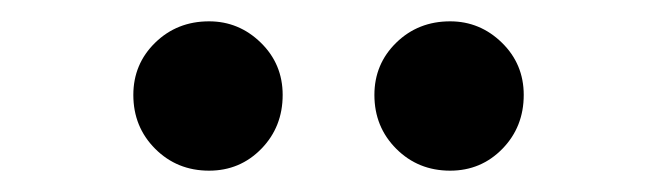

<svg xmlns="http://www.w3.org/2000/svg" viewBox="-20 -975 616 180"><path d="M105 -886Q105 -915 125.5 -935Q146 -955 176 -955Q204 -955 224.5 -935Q245 -915 245 -886Q245 -856 225 -835.5Q205 -815 176 -815Q146 -815 125.5 -835.5Q105 -856 105 -886ZM331 -886Q331 -915 351.5 -935Q372 -955 402 -955Q430 -955 450.5 -935Q471 -915 471 -886Q471 -856 451 -835.5Q431 -815 402 -815Q372 -815 351.5 -835.5Q331 -856 331 -886Z"/></svg>

Font: Aoboshi One
Style: Regular
Weight: 400
Designer: IKIMOJI
Foundry: Natsumi Matsuba
Version: Version 1.000; ttfautohint (v1.8.3)